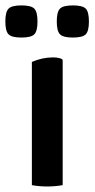

<svg xmlns="http://www.w3.org/2000/svg" viewBox="-42 -675 345 700"><path d="M-10.7 -549.8Q-22.5 -561.5 -22.5 -596.7Q-22.5 -631.8 -10.7 -643.6Q1 -655.3 36.1 -655.3Q71.3 -655.3 83 -643.6Q94.7 -631.8 94.7 -596.7Q94.7 -561.5 83 -549.8Q71.3 -538.1 36.1 -538.1Q1 -538.1 -10.7 -549.8ZM176.8 -549.8Q165 -561.5 165 -596.7Q165 -631.8 176.8 -643.6Q188.5 -655.3 223.6 -655.3Q258.8 -655.3 270.5 -643.6Q282.2 -631.8 282.2 -596.7Q282.2 -561.5 270.5 -549.8Q258.8 -538.1 223.6 -538.1Q188.5 -538.1 176.8 -549.8ZM74.2 0V-449.2Q112.3 -465.8 152.3 -465.8Q164.1 -465.8 175.3 -462.9Q186.5 -460 186.5 -455.1V0Q158.2 4.9 129.9 4.9Q101.6 4.9 74.2 0Z"/></svg>

Font: Monomakh Unicode TT
Style: Medium
Weight: 500
Designer: Alexey Kryukov, Aleksandr Andreev
Version: Version 1.1